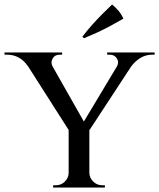

<svg xmlns="http://www.w3.org/2000/svg" viewBox="-34 -833 707 853"><path d="M165 -599 351 -271 279 -243 52 -599ZM363 -263V0H271V-262ZM522 -599H589L355 -242L314 -252ZM485 -537Q496 -556 485.5 -573Q475 -590 454 -590Q454 -590 448 -590Q442 -590 442 -590V-600H653V-590H641Q613 -590 589 -575Q565 -560 551 -540ZM200 -537 89 -540Q74 -563 50.5 -576.5Q27 -590 -2 -590H-14V-600H242V-590Q242 -590 236.5 -590Q231 -590 231 -590Q209 -590 199.5 -572.5Q190 -555 200 -537ZM274 -64V0H202V-10Q203 -10 208.5 -10Q214 -10 214 -10Q238 -10 254 -26Q270 -42 271 -64ZM360 -64H363Q364 -42 380.5 -26Q397 -10 420 -10Q420 -10 426 -10Q432 -10 432 -10V0H360ZM332 -670Q351 -695 373.5 -720.5Q396 -746 419.5 -769.5Q443 -793 464 -813Q480 -800 493 -784.5Q506 -769 514 -750Q486 -734 456.5 -718Q427 -702 397.5 -688.5Q368 -675 339 -663Z"/></svg>

Font: Cinzel Eorzea
Style: Regular
Weight: 500
Designer: Natanael Gama
Version: Version 2.000